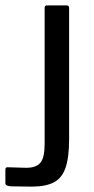

<svg xmlns="http://www.w3.org/2000/svg" viewBox="-20 -693 348 714"><path d="M237 -176Q237 -107 223.5 -68.5Q210 -30 179.5 -14.5Q149 1 98 1L23 0Q16 0 8 -2.5Q0 -5 0 -11V-62Q0 -72 9 -71Q23 -71 43.5 -70Q64 -69 78 -69Q114 -69 130 -87.5Q146 -106 146 -158V-664Q146 -673 155 -673H228Q232 -673 234.5 -670.5Q237 -668 237 -664Z"/></svg>

Font: Glory Medium
Style: Regular
Weight: 500
Designer: Robert Leuschke
Foundry: Robert Leuschke
Version: Version 1.011